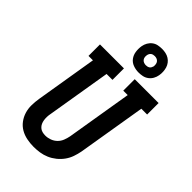

<svg xmlns="http://www.w3.org/2000/svg" viewBox="-291 -1088 1195 1195"><g transform="rotate(45 306.5 -490.5)"><path d="M255 8Q225 8 195 2Q165 -4 140 -18.5Q115 -33 97.5 -56.5Q80 -80 71.5 -108Q63 -136 63.5 -166.5Q64 -197 69 -228L136 -634H97V-735H308V-634H256L186 -212Q183 -198 182.5 -183.5Q182 -169 184 -155.5Q186 -142 191.5 -130Q197 -118 207 -109Q217 -100 230 -96.5Q243 -93 257 -93Q278 -93 298.5 -100.5Q319 -108 334.5 -123Q350 -138 358 -158Q366 -178 370 -199L442 -634H403V-735H613V-634H562L487 -182Q482 -156 473 -130Q464 -104 447.5 -81Q431 -58 408.5 -40Q386 -22 360.5 -11Q335 0 308 4Q281 8 255 8ZM390 -781Q365 -781 342 -789.5Q319 -798 305 -817Q291 -836 287.5 -860.5Q284 -885 288 -910Q291 -928 300 -944Q309 -960 323.5 -971Q338 -982 355.5 -985.5Q373 -989 390 -989Q407 -989 423 -985.5Q439 -982 452.5 -973.5Q466 -965 475.5 -952.5Q485 -940 489.5 -925Q494 -910 495 -893Q496 -876 493 -860Q490 -842 481 -826Q472 -810 457 -799Q442 -788 424.5 -784.5Q407 -781 390 -781ZM390 -845Q397 -845 403.5 -846.5Q410 -848 416 -852Q422 -856 425 -862.5Q428 -869 430 -875Q431 -885 429.5 -894.5Q428 -904 422.5 -911Q417 -918 408.5 -921.5Q400 -925 390 -925Q384 -925 377 -923.5Q370 -922 364.5 -918Q359 -914 355.5 -907.5Q352 -901 351 -895Q349 -885 350.5 -875.5Q352 -866 357.5 -859Q363 -852 372 -848.5Q381 -845 390 -845Z"/></g></svg>

Font: Iosevka Curly Slab Extended
Style: Bold Italic
Weight: 700
Width: 7
Italic angle: -9°
Monospace: yes
Designer: Belleve Invis
Foundry: Belleve Invis
Version: Version 11.0.0; ttfautohint (v1.8.3)